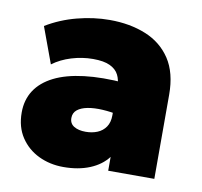

<svg xmlns="http://www.w3.org/2000/svg" viewBox="-67 -611 732 697"><g transform="rotate(10 299.0 -262.5)"><path d="M209.5 15Q159.5 15 118 -5Q76.5 -25 51.5 -62.8Q26.5 -100.5 26.5 -154Q26.5 -200.5 49.2 -235.5Q72 -270.5 116.5 -292.8Q161 -315 226.8 -323Q292.5 -331 378.5 -324L379.5 -205Q345.5 -212.5 314.5 -214.2Q283.5 -216 259.5 -211.5Q235.5 -207 221.5 -195.8Q207.5 -184.5 207.5 -165.5Q207.5 -145 224 -135Q240.5 -125 267 -125Q291 -125 310.2 -133Q329.5 -141 341 -157.8Q352.5 -174.5 352.5 -201V-307Q352.5 -331 343 -349.8Q333.5 -368.5 311 -379.2Q288.5 -390 248.5 -390Q208.5 -390 169.2 -378Q130 -366 100.5 -344L51.5 -477Q103.5 -508.5 164 -524.2Q224.5 -540 283.5 -540Q358 -540 416.5 -516.2Q475 -492.5 508.8 -441.8Q542.5 -391 542.5 -310V0H372.5V-51Q348.5 -19.5 306.5 -2.2Q264.5 15 209.5 15Z"/></g></svg>

Font: Geologica Black
Style: Regular
Weight: 900
Designer: Sindre Bremnes, Frode Helland
Foundry: Monokrom Skriftforlag AS
Version: Version 1.010;gftools[0.9.28]